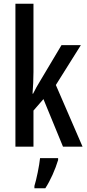

<svg xmlns="http://www.w3.org/2000/svg" viewBox="-20 -780 461 1021"><path d="M158 -397V-760H62V0H158V-192L211 -253L315 0H419L277 -328L410 -540H307L192 -347C180 -328 168 -306 156 -282H153C156 -319 158 -357 158 -397ZM289 71V61H193C189 101 174 174 163 209V221H221C248 180 274 121 289 71Z"/></svg>

Font: Noto Sans Lao ExtraCondensed Medium
Style: Regular
Weight: 500
Width: 2
Designer: Monotype Design Team
Foundry: Monotype Imaging Inc.
Version: Version 2.003